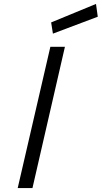

<svg xmlns="http://www.w3.org/2000/svg" viewBox="-20 -956 517 976"><path d="M70 0 236 -718H310L145 0ZM249 -785 240 -842 468 -936 477 -871Z"/></svg>

Font: TitilliumWebItalic
Style: Italic
Weight: 400
Italic angle: -13°
Version: Version 1.001;PS 57.000;hotconv 1.0.70;makeotf.lib2.5.55311